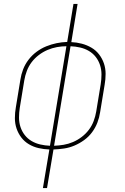

<svg xmlns="http://www.w3.org/2000/svg" viewBox="-20 -755 640 980"><path d="M199 205 232 8Q204 7 177.5 1Q151 -5 128 -18.5Q105 -32 89 -53Q73 -74 64.5 -99Q56 -124 56 -152Q56 -180 61 -208L84 -348Q88 -375 98 -401Q108 -427 125.5 -450Q143 -473 166.5 -490.5Q190 -508 216 -518.5Q242 -529 268.5 -534.5Q295 -540 323 -541L355 -735H376L344 -540Q371 -539 397.5 -532Q424 -525 447 -511.5Q470 -498 486 -477Q502 -456 510.5 -431Q519 -406 519 -378Q519 -350 514 -322L491 -182Q487 -155 477 -129Q467 -103 450 -80Q433 -57 409.5 -40Q386 -23 360 -12Q334 -1 307 3Q280 7 253 8L220 205ZM235 -11 319 -519Q295 -519 270.5 -514.5Q246 -510 222.5 -500Q199 -490 178 -474Q157 -458 141.5 -437.5Q126 -417 117 -393Q108 -369 104 -345L81 -205Q77 -180 77 -155Q77 -130 84.5 -107Q92 -84 106.5 -65.5Q121 -47 141.5 -35Q162 -23 186 -17.5Q210 -12 235 -11ZM256 -11Q281 -12 305 -16Q329 -20 352.5 -30Q376 -40 397 -56Q418 -72 433.5 -92.5Q449 -113 458 -137Q467 -161 471 -185L494 -325Q498 -350 498 -375Q498 -400 490.5 -423Q483 -446 468.5 -464.5Q454 -483 433.5 -495Q413 -507 389 -512.5Q365 -518 340 -519Z"/></svg>

Font: Iosevka Curly ThExObl
Style: Regular
Weight: 100
Width: 7
Italic angle: -9°
Monospace: yes
Designer: Belleve Invis
Foundry: Belleve Invis
Version: Version 11.1.0; ttfautohint (v1.8.3)